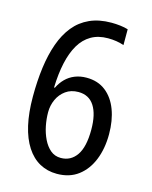

<svg xmlns="http://www.w3.org/2000/svg" viewBox="-111 -797 695 880"><g transform="rotate(15 236.0 -357.0)"><path d="M47 -304Q47 -378 55.5 -442Q64 -506 82.5 -558Q101 -610 131 -647Q161 -684 205 -704Q249 -724 308 -724Q329 -724 350 -721.5Q371 -719 387 -714V-639Q370 -645 351 -648Q332 -651 311 -651Q265 -651 231.5 -631.5Q198 -612 176.5 -575.5Q155 -539 143.5 -487Q132 -435 130 -369H134Q146 -394 164.5 -412.5Q183 -431 208 -441Q233 -451 263 -451Q317 -451 354 -422Q391 -393 410 -342.5Q429 -292 429 -227Q429 -159 407.5 -105.5Q386 -52 345 -21Q304 10 244 10Q199 10 162.5 -10Q126 -30 100 -70Q74 -110 60.5 -168.5Q47 -227 47 -304ZM243 -65Q290 -65 317.5 -104.5Q345 -144 345 -226Q345 -299 319.5 -338.5Q294 -378 244 -378Q209 -378 184 -360Q159 -342 146 -313.5Q133 -285 133 -253Q133 -221 139.5 -188.5Q146 -156 159.5 -128Q173 -100 193.5 -82.5Q214 -65 243 -65Z"/></g></svg>

Font: Noto Sans Condensed
Style: Regular
Weight: 400
Width: 3
Version: Version 2.013